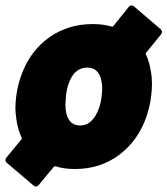

<svg xmlns="http://www.w3.org/2000/svg" viewBox="-36 -617 619 710"><path d="M504 -415Q517 -387 522 -352Q526 -332 526 -307Q526 -286 523 -263Q519 -226 506 -187Q475 -97 405 -44.5Q335 8 241 8Q200 8 170 -2Q166 -3 162 1L108 66Q102 73 97 73Q92 73 88 69L-11 -15Q-16 -20 -16 -25Q-16 -29 -11 -36L42 -100Q46 -103 44 -108Q28 -142 24 -181Q21 -199 21 -217Q21 -239 24 -261Q30 -308 47 -350Q80 -433 148.5 -480.5Q217 -528 307 -528Q345 -528 376 -519Q381 -517 384 -522L439 -590Q443 -597 451 -597Q456 -597 460 -593L558 -509Q563 -504 563 -499Q563 -495 558 -488L505 -423Q501 -419 504 -415ZM340 -262Q342 -280 342 -286Q342 -324 328.5 -345.5Q315 -367 287 -367Q238 -367 218 -308Q211 -290 208 -262Q206 -238 206 -228Q206 -194 219.5 -173.5Q233 -153 260 -153Q285 -153 302.5 -170.5Q320 -188 330 -217Q337 -236 340 -262Z"/></svg>

Font: Barlow Black
Style: Italic
Weight: 900
Italic angle: -7°
Designer: Jeremy Tribby
Foundry: Tribby Type
Version: Version 1.408